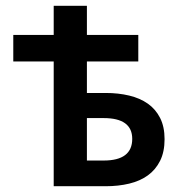

<svg xmlns="http://www.w3.org/2000/svg" viewBox="-20 -645 628 665"><path d="M166 0V-432H26V-524H166V-625H281V-524H459V-432H281V-323H346Q390 -323 427.5 -314Q465 -305 492 -286Q519 -267 534.5 -236.5Q550 -206 550 -163Q550 -119 534.5 -88Q519 -57 492 -37.5Q465 -18 427.5 -9Q390 0 346 0ZM281 -89H339Q438 -89 438 -164Q438 -236 339 -236H281Z"/></svg>

Font: CV Source Sans Light
Style: Bold
Weight: 600
Designer: Paul D. Hunt
Foundry: Adobe Systems Incorporated
Version: Version 3.001